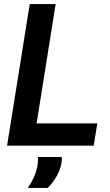

<svg xmlns="http://www.w3.org/2000/svg" viewBox="-20 -720 542 949"><path d="M15 0 127 -700H255L161 -110H461L443 0ZM167 56H285Q286 62 286 67Q286 72 285 78Q282 103 272 126.5Q262 150 248 170.5Q234 191 216 209H117Q139 178 151.5 146.5Q164 115 167 85Q168 77 168 69.5Q168 62 167 56Z"/></svg>

Font: Georama ExtraCondensed Thin SemiBold
Style: Italic
Weight: 600
Italic angle: -9°
Version: Version 1.001